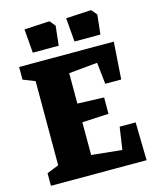

<svg xmlns="http://www.w3.org/2000/svg" viewBox="-118 -871 776 952"><g transform="rotate(-15 270.5 -395.0)"><path d="M24 0V-65L85 -89V-521L24 -545V-610H510L497 -419H415L403 -530L256 -516V-360L392 -355V-271L256 -264V-96L412 -80L429 -195H511L515 0ZM108 -661 98 -783 228 -790 252 -761 241 -661ZM322 -661 312 -783 442 -790 466 -761 455 -661Z"/></g></svg>

Font: Grenze ExtraBold
Style: Regular
Weight: 800
Designer: Renata Polastri
Foundry: Omnibus-Type
Version: Version 1.002; ttfautohint (v1.8)